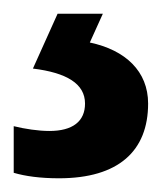

<svg xmlns="http://www.w3.org/2000/svg" viewBox="-27 -20 236 280"><path d="M189 131C189 84 156 53 104 42L123 0H57L21 80C70 86 97 102 97 131C97 157 79 171 45 171C29 171 9 168 -7 164V232C10 237 32 240 59 240C146 240 189 200 189 131Z"/></svg>

Font: Noto Sans Armenian Condensed SemiBold
Style: Regular
Weight: 600
Width: 3
Designer: Monotype Design Team
Foundry: Monotype Imaging Inc.
Version: Version 2.008